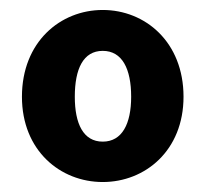

<svg xmlns="http://www.w3.org/2000/svg" viewBox="-20 -733 413 385"><path d="M24 -539C24 -431 101 -368 186 -368C271 -368 348 -431 348 -539C348 -649 271 -713 186 -713C101 -713 24 -649 24 -539ZM243 -539C243 -485 225 -449 186 -449C147 -449 130 -485 130 -539C130 -595 147 -631 186 -631C225 -631 243 -595 243 -539Z"/></svg>

Font: Cambridge Sans Bold
Style: Regular
Weight: 700
Version: Version 2.020;PS 002.020;hotconv 1.0.88;makeotf.lib2.5.64775